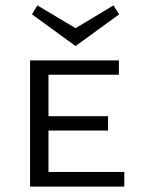

<svg xmlns="http://www.w3.org/2000/svg" viewBox="-20 -689 521 709"><path d="M259 -519 98 -636 118 -669 259 -585 399 -669 420 -636ZM439 -54V0H91V-466H419V-413H159V-260H379V-207H159V-54Z"/></svg>

Font: Ysabeau SC
Style: Regular
Weight: 400
Designer: Christian Thalmann (Catharsis Fonts)
Version: Version 0.003